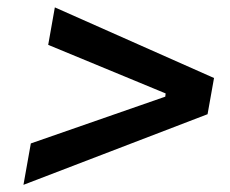

<svg xmlns="http://www.w3.org/2000/svg" viewBox="-20 -608 626 523"><path d="M43.9 -104.5 64 -217.3 430.2 -344.7 431.2 -353.5 111.3 -485.8 129.4 -587.9 563 -395.5 545.4 -296.9Z"/></svg>

Font: Cascadia Code NF
Style: Italic
Weight: 400
Italic angle: -10°
Monospace: yes
Designer: Aaron Bell
Foundry: Saja Typeworks
Version: Version 2404.023; ttfautohint (v1.8.4)